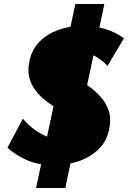

<svg xmlns="http://www.w3.org/2000/svg" viewBox="-20 -803 635 953"><path d="M248 17Q170 17 112 -9Q54 -35 17 -70L94 -214Q117 -185 149 -161.5Q181 -138 214.5 -124.5Q248 -111 275 -111Q308 -111 326 -124.5Q344 -138 348 -157Q353 -183 336.5 -203.5Q320 -224 290.5 -244.5Q261 -265 228 -287.5Q195 -310 168 -339.5Q141 -369 128 -409Q115 -449 127 -504Q139 -559 177 -597Q215 -635 271 -655Q327 -675 393 -675Q450 -675 502.5 -659Q555 -643 595 -613L514 -476Q479 -512 440 -531Q401 -550 368 -550Q351 -550 336.5 -545Q322 -540 312 -531Q302 -522 299 -508Q294 -482 310.5 -461Q327 -440 357 -419Q387 -398 419.5 -375.5Q452 -353 479.5 -322.5Q507 -292 520 -252.5Q533 -213 521 -158Q509 -100 468 -61Q427 -22 369.5 -2.5Q312 17 248 17ZM159 130 354 -783H498L304 130Z"/></svg>

Font: Ysabeau Black
Style: Italic
Weight: 900
Italic angle: -12°
Version: Version 2.000;gftools[0.9.27.dev2+g8671c4b]